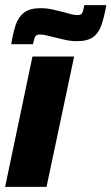

<svg xmlns="http://www.w3.org/2000/svg" viewBox="-25 -731 436 751"><path d="M-5 0 102 -510H265L157 0ZM19 -558Q26 -603 36.5 -634Q47 -665 69.5 -682Q92 -699 133 -699Q159 -699 182.5 -693.5Q206 -688 226 -683Q242 -678 255 -675Q268 -672 278 -672Q293 -672 297 -681Q301 -690 305 -711H391Q383 -667 372.5 -635Q362 -603 340 -586.5Q318 -570 276 -570Q251 -570 228 -575.5Q205 -581 184 -586Q168 -590 155 -593Q142 -596 131 -596Q117 -596 112.5 -587.5Q108 -579 104 -558Z"/></svg>

Font: Saira SemiCondensed ExtraBold
Style: Italic
Weight: 800
Width: 4
Italic angle: -12°
Designer: Hector Gatti with collaboration of the Omnibus-Type team
Foundry: Omnibus-Type
Version: Version 1.101